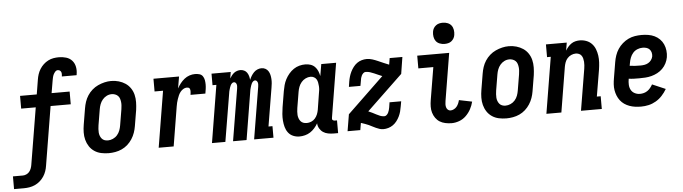

<svg xmlns="http://www.w3.org/2000/svg" viewBox="-82 -989 5136 1443"><g transform="rotate(-5 2486.0 -267.5)"><path d="M-28 215V119H47Q60 119 73.5 113Q87 107 96 96Q105 85 110 71.5Q115 58 117 45L188 -383H78V-479H204L222 -589Q225 -609 231.5 -629Q238 -649 249.5 -667.5Q261 -686 277 -701Q293 -716 312.5 -726Q332 -736 352.5 -739.5Q373 -743 393 -743Q422 -743 448.5 -735Q475 -727 492.5 -707.5Q510 -688 515.5 -660.5Q521 -633 516 -605Q516 -603 515.5 -601Q515 -599 515 -597H403Q403 -597 403.5 -598Q404 -599 404 -599Q405 -607 405 -615.5Q405 -624 402 -631Q399 -638 392.5 -642.5Q386 -647 377 -647Q366 -647 357.5 -637.5Q349 -628 344 -617.5Q339 -607 336.5 -595.5Q334 -584 332 -573L316 -479H452V-383H300L227 60Q224 81 217 101.5Q210 122 197.5 141Q185 160 167.5 175Q150 190 130 199Q110 208 88.5 211.5Q67 215 47 215Z M705 8Q676 8 648 2Q620 -4 597 -19.5Q574 -35 559 -58Q544 -81 537 -108Q530 -135 530.5 -164Q531 -193 536 -222L556 -342Q560 -367 568 -391.5Q576 -416 590.5 -438.5Q605 -461 625.5 -479Q646 -497 670 -508Q694 -519 719 -525Q744 -531 769 -531Q799 -531 826.5 -523Q854 -515 876.5 -500Q899 -485 914.5 -462Q930 -439 936.5 -412Q943 -385 942.5 -356Q942 -327 938 -298L918 -178Q914 -153 905.5 -128.5Q897 -104 882.5 -81.5Q868 -59 848 -41Q828 -23 804 -12Q780 -1 754.5 3.5Q729 8 705 8ZM707 -88Q726 -88 745 -96.5Q764 -105 777.5 -120.5Q791 -136 798 -155Q805 -174 808 -193L828 -313Q830 -327 831 -340.5Q832 -354 830.5 -367Q829 -380 825 -392.5Q821 -405 812 -414Q803 -423 790.5 -427.5Q778 -432 765 -432Q745 -432 727 -423Q709 -414 696 -398.5Q683 -383 676 -364.5Q669 -346 666 -327L646 -207Q644 -193 643 -179.5Q642 -166 643 -153Q644 -140 648.5 -128Q653 -116 661 -106.5Q669 -97 681 -92.5Q693 -88 707 -88Z M1082 0 1152 -424H1088V-520H1281L1266 -431Q1276 -450 1290 -468Q1304 -486 1321.5 -500Q1339 -514 1360 -521Q1381 -528 1402 -528Q1419 -528 1435 -523.5Q1451 -519 1460 -506Q1469 -493 1472 -476.5Q1475 -460 1475 -443Q1475 -426 1472.5 -409Q1470 -392 1467 -375H1355Q1356 -381 1356.5 -387Q1357 -393 1357.5 -399.5Q1358 -406 1357 -412Q1356 -418 1353 -423Q1350 -428 1344 -430Q1338 -432 1332 -432Q1318 -432 1305 -424Q1292 -416 1283 -404.5Q1274 -393 1268 -379.5Q1262 -366 1257.5 -352.5Q1253 -339 1249.5 -325.5Q1246 -312 1244 -298L1195 0Z M1484 0 1555 -433H1526V-520H1671L1663 -472Q1670 -483 1678 -493.5Q1686 -504 1696.5 -512Q1707 -520 1719.5 -524Q1732 -528 1744 -528Q1744 -528 1744 -528Q1744 -528 1744 -528Q1759 -528 1772.5 -521.5Q1786 -515 1794 -503Q1802 -491 1806 -477Q1810 -463 1811 -448Q1817 -463 1825.5 -477Q1834 -491 1845.5 -503Q1857 -515 1872.5 -521.5Q1888 -528 1903 -528Q1903 -528 1903 -528Q1903 -528 1903 -528Q1920 -528 1933.5 -520.5Q1947 -513 1955 -500Q1963 -487 1966.5 -472Q1970 -457 1971 -441Q1972 -425 1970.5 -408.5Q1969 -392 1966 -376L1918 -87H1948V0H1802L1867 -392Q1868 -400 1868.5 -408Q1869 -416 1867 -423Q1865 -430 1860 -435.5Q1855 -441 1847 -441Q1839 -441 1832.5 -435Q1826 -429 1822 -421.5Q1818 -414 1815.5 -406Q1813 -398 1810.5 -390Q1808 -382 1806.5 -374.5Q1805 -367 1804 -359L1745 0H1643L1708 -392Q1709 -400 1709.5 -408Q1710 -416 1708 -423Q1706 -430 1701 -435.5Q1696 -441 1688 -441Q1680 -441 1673.5 -435Q1667 -429 1663 -421.5Q1659 -414 1656.5 -406Q1654 -398 1651.5 -390Q1649 -382 1647.5 -374.5Q1646 -367 1645 -359L1585 0Z M2144 8Q2119 8 2096.5 -1.5Q2074 -11 2059.5 -30Q2045 -49 2038.5 -72.5Q2032 -96 2030 -121Q2028 -146 2030 -171.5Q2032 -197 2036 -222L2056 -342Q2060 -365 2066 -387Q2072 -409 2083 -430Q2094 -451 2110 -470Q2126 -489 2146 -502.5Q2166 -516 2188.5 -522Q2211 -528 2234 -528Q2255 -528 2274 -521.5Q2293 -515 2306.5 -501Q2320 -487 2327.5 -469Q2335 -451 2339 -431L2354 -520H2466L2399 -111Q2398 -107 2398.5 -102Q2399 -97 2402 -94Q2405 -91 2409.5 -89.5Q2414 -88 2418 -88H2435V8H2402Q2381 8 2360 4Q2339 0 2322.5 -11Q2306 -22 2295.5 -40Q2285 -58 2284 -79Q2273 -60 2258 -43Q2243 -26 2225 -14.5Q2207 -3 2186 2.5Q2165 8 2144 8ZM2207 -88Q2224 -88 2241 -95Q2258 -102 2270 -116Q2282 -130 2288.5 -146.5Q2295 -163 2298 -180L2317 -300Q2320 -314 2321.5 -328Q2323 -342 2322 -356Q2321 -370 2318.5 -383.5Q2316 -397 2309.5 -408Q2303 -419 2291 -425.5Q2279 -432 2265 -432Q2246 -432 2227.5 -423Q2209 -414 2196 -398.5Q2183 -383 2176 -364.5Q2169 -346 2166 -327L2146 -207Q2144 -193 2143 -179.5Q2142 -166 2143 -153.5Q2144 -141 2148.5 -128.5Q2153 -116 2161 -106.5Q2169 -97 2181 -92.5Q2193 -88 2207 -88Z M2777 8Q2762 8 2748 3.5Q2734 -1 2721 -7Q2708 -13 2695.5 -19.5Q2683 -26 2670.5 -32Q2658 -38 2644.5 -42.5Q2631 -47 2617 -52L2612 -53L2603 0H2507L2528 -126L2803 -390Q2788 -396 2773.5 -402.5Q2759 -409 2744 -415.5Q2729 -422 2713.5 -427Q2698 -432 2681 -432Q2671 -432 2663 -424.5Q2655 -417 2650.5 -408Q2646 -399 2643.5 -389.5Q2641 -380 2640 -370L2633 -331H2546L2552 -370Q2555 -389 2560.5 -407.5Q2566 -426 2574.5 -443.5Q2583 -461 2595.5 -477.5Q2608 -494 2624 -505.5Q2640 -517 2659 -522.5Q2678 -528 2697 -528Q2719 -528 2740.5 -521Q2762 -514 2782 -505Q2802 -496 2822 -487.5Q2842 -479 2862 -471L2870 -520H2966L2946 -394L2675 -135Q2690 -129 2704 -122Q2718 -115 2732 -107.5Q2746 -100 2761 -94Q2776 -88 2792 -88Q2802 -88 2810 -95.5Q2818 -103 2822.5 -112Q2827 -121 2829.5 -130.5Q2832 -140 2834 -150L2840 -189H2928L2921 -150Q2918 -131 2913 -112.5Q2908 -94 2899.5 -76.5Q2891 -59 2878.5 -42.5Q2866 -26 2849.5 -14.5Q2833 -3 2814 2.5Q2795 8 2777 8Z M3292 8Q3268 8 3244.5 3Q3221 -2 3202.5 -13.5Q3184 -25 3171 -43.5Q3158 -62 3151.5 -84Q3145 -106 3145.5 -130Q3146 -154 3150 -178L3191 -424H3078V-520H3319L3260 -162Q3258 -150 3257.5 -138Q3257 -126 3260 -115Q3263 -104 3271.5 -96Q3280 -88 3292 -88Q3304 -88 3317 -94.5Q3330 -101 3338.5 -111.5Q3347 -122 3352.5 -134.5Q3358 -147 3361 -160L3459 -140Q3452 -111 3437.5 -84Q3423 -57 3400.5 -35Q3378 -13 3349 -2.5Q3320 8 3292 8ZM3291 -590Q3271 -590 3253.5 -597Q3236 -604 3225.5 -618Q3215 -632 3212 -651Q3209 -670 3212 -689Q3214 -703 3221 -715Q3228 -727 3239.5 -735.5Q3251 -744 3264 -747Q3277 -750 3291 -750Q3310 -750 3327.5 -743Q3345 -736 3355.5 -722Q3366 -708 3369 -689Q3372 -670 3369 -651Q3367 -637 3360 -625Q3353 -613 3342 -604.5Q3331 -596 3317.5 -593Q3304 -590 3291 -590Z M3705 8Q3676 8 3648 2Q3620 -4 3597 -19.5Q3574 -35 3559 -58Q3544 -81 3537 -108Q3530 -135 3530.5 -164Q3531 -193 3536 -222L3556 -342Q3560 -367 3568 -391.5Q3576 -416 3590.5 -438.5Q3605 -461 3625.5 -479Q3646 -497 3670 -508Q3694 -519 3719 -525Q3744 -531 3769 -531Q3799 -531 3826.5 -523Q3854 -515 3876.5 -500Q3899 -485 3914.5 -462Q3930 -439 3936.5 -412Q3943 -385 3942.5 -356Q3942 -327 3938 -298L3918 -178Q3914 -153 3905.5 -128.5Q3897 -104 3882.5 -81.5Q3868 -59 3848 -41Q3828 -23 3804 -12Q3780 -1 3754.5 3.5Q3729 8 3705 8ZM3707 -88Q3726 -88 3745 -96.5Q3764 -105 3777.5 -120.5Q3791 -136 3798 -155Q3805 -174 3808 -193L3828 -313Q3830 -327 3831 -340.5Q3832 -354 3830.5 -367Q3829 -380 3825 -392.5Q3821 -405 3812 -414Q3803 -423 3790.5 -427.5Q3778 -432 3765 -432Q3745 -432 3727 -423Q3709 -414 3696 -398.5Q3683 -383 3676 -364.5Q3669 -346 3666 -327L3646 -207Q3644 -193 3643 -179.5Q3642 -166 3643 -153Q3644 -140 3648.5 -128Q3653 -116 3661 -106.5Q3669 -97 3681 -92.5Q3693 -88 3707 -88Z M4007 0 4077 -424H4049V-520H4206L4196 -460Q4204 -474 4215.5 -487.5Q4227 -501 4241 -510.5Q4255 -520 4271.5 -524Q4288 -528 4304 -528Q4330 -528 4354 -519Q4378 -510 4395 -492Q4412 -474 4421 -450.5Q4430 -427 4433.5 -402Q4437 -377 4435.5 -350.5Q4434 -324 4430 -298L4396 -96H4425V0H4268L4320 -313Q4322 -326 4323 -339.5Q4324 -353 4323 -365.5Q4322 -378 4319 -390Q4316 -402 4309 -412Q4302 -422 4290.5 -427Q4279 -432 4266 -432Q4249 -432 4232 -424.5Q4215 -417 4203 -403.5Q4191 -390 4185 -373.5Q4179 -357 4176 -340L4120 0Z M4721 8Q4698 8 4676 5Q4654 2 4633.5 -5.5Q4613 -13 4595.5 -25Q4578 -37 4565 -54Q4552 -71 4544 -91Q4536 -111 4532.5 -132.5Q4529 -154 4530.5 -177Q4532 -200 4536 -222L4556 -342Q4560 -367 4568.5 -392Q4577 -417 4591.5 -439Q4606 -461 4626.5 -479Q4647 -497 4671 -508.5Q4695 -520 4720.5 -524Q4746 -528 4771 -528Q4796 -528 4821 -524Q4846 -520 4868 -509.5Q4890 -499 4907 -482Q4924 -465 4934 -443Q4944 -421 4947 -395.5Q4950 -370 4946 -345Q4942 -322 4931 -300Q4920 -278 4902.5 -260.5Q4885 -243 4863 -231.5Q4841 -220 4818 -214Q4795 -208 4771.5 -206.5Q4748 -205 4725 -205Q4705 -205 4685.5 -205.5Q4666 -206 4646 -209V-207Q4642 -185 4643 -163.5Q4644 -142 4653.5 -124.5Q4663 -107 4681.5 -97.5Q4700 -88 4721 -88Q4736 -88 4750.5 -92Q4765 -96 4777.5 -104.5Q4790 -113 4800 -125.5Q4810 -138 4817 -151L4917 -108Q4902 -82 4881 -59Q4860 -36 4833.5 -20.5Q4807 -5 4778.5 1.5Q4750 8 4721 8ZM4744 -300Q4758 -300 4773 -302.5Q4788 -305 4801.5 -312.5Q4815 -320 4824.5 -333Q4834 -346 4837 -361Q4839 -376 4835.5 -390Q4832 -404 4822.5 -414Q4813 -424 4799 -428Q4785 -432 4770 -432Q4750 -432 4730.5 -424Q4711 -416 4697.5 -400.5Q4684 -385 4676.5 -365.5Q4669 -346 4666 -327L4662 -305Q4662 -305 4662 -305Q4662 -305 4662 -305Q4682 -302 4702.5 -301Q4723 -300 4744 -300Z"/></g></svg>

Font: Iosevka Gothic
Style: Bold Italic
Weight: 700
Italic angle: -9°
Monospace: yes
Designer: Belleve Invis
Foundry: Belleve Invis
Version: Version 15.5.1; ttfautohint (v1.8.4)